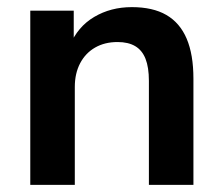

<svg xmlns="http://www.w3.org/2000/svg" viewBox="-20 -519 625 539"><path d="M65 0V-489H187V-391H176Q198 -444 244.5 -471.5Q291 -499 350 -499Q409 -499 447 -477Q485 -455 504 -410.5Q523 -366 523 -298V0H398V-292Q398 -330 388.5 -354Q379 -378 359.5 -389.5Q340 -401 310 -401Q274 -401 247 -385.5Q220 -370 205 -341.5Q190 -313 190 -275V0Z"/></svg>

Font: Nunito Sans 12pt ExtraLight 12pt
Style: Bold
Weight: 700
Version: Version 3.101;gftools[0.9.27]